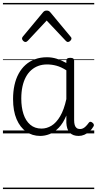

<svg xmlns="http://www.w3.org/2000/svg" viewBox="-20 -909 662 1308"><path d="M254 17Q200 17 158.5 -12Q117 -41 93 -97Q69 -153 69 -234Q69 -285 78.5 -328.5Q88 -372 107 -407Q126 -442 154 -467Q182 -492 218.5 -505.5Q255 -519 300 -519Q334 -519 366 -509Q398 -499 432 -480V-496Q432 -506 438.5 -510.5Q445 -515 459 -515Q473 -515 479 -510.5Q485 -506 485 -496V-92Q485 -71 489 -57.5Q493 -44 502 -37Q511 -30 525 -30Q536 -30 545.5 -34.5Q555 -39 565 -49Q575 -59 585 -73Q590 -80 596.5 -79.5Q603 -79 610 -73Q617 -68 619 -61Q621 -54 617 -48Q606 -28 589.5 -13.5Q573 1 554.5 9Q536 17 516 17Q496 17 481 11.5Q466 6 455 -5.5Q444 -17 438.5 -34Q433 -51 432 -72Q432 -84 432 -97Q432 -110 432 -122Q410 -69 380 -38.5Q350 -8 318 4.5Q286 17 254 17ZM125 -237Q125 -178 140 -132Q155 -86 186 -59.5Q217 -33 263 -33Q298 -33 330.5 -52.5Q363 -72 389.5 -116.5Q416 -161 432 -234V-430Q396 -453 364 -461.5Q332 -470 301 -470Q268 -470 241 -460Q214 -450 192.5 -431Q171 -412 156 -384Q141 -356 133 -319.5Q125 -283 125 -237ZM153 -623Q145 -623 137.5 -631Q130 -639 130 -647Q130 -649 131 -652Q132 -655 135 -659L273 -825Q278 -831 283.5 -834Q289 -837 298 -837Q307 -837 312.5 -834Q318 -831 323 -825L461 -659Q465 -655 466 -652Q467 -649 467 -647Q467 -639 459 -631Q451 -623 443 -623Q438 -623 434.5 -625.5Q431 -628 427 -632L298 -769L170 -632Q166 -628 162 -625.5Q158 -623 153 -623ZM0 369H622V379H0ZM0 -20H622V0H0ZM0 -505H622V-500H0ZM0 -889H622V-879H0Z"/></svg>

Font: Playwrite HR Lijeva Guides
Style: Regular
Weight: 400
Designer: Veronika Burian, José Scaglione
Foundry: TypeTogether
Version: Version 1.003